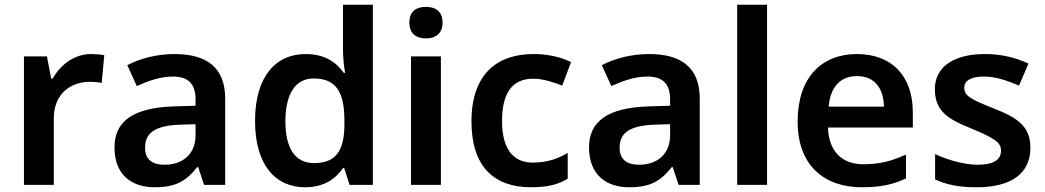

<svg xmlns="http://www.w3.org/2000/svg" viewBox="-20 -780 4407 810"><path d="M365 -552C291 -552 234 -505 202 -448H196L178 -542H81V0H207V-281C207 -386 280 -435 360 -435C374 -435 396 -433 409 -430L420 -547C406 -550 382 -552 365 -552Z M716 -552C641 -552 570 -533 517 -505L557 -417C606 -439 656 -457 710 -457C770 -457 805 -430 805 -361V-334L711 -331C544 -325 463 -270 463 -158C463 -43 535 10 632 10C722 10 765 -16 812 -75H816L841 0H930V-364C930 -492 856 -552 716 -552ZM739 -254 805 -256V-210C805 -127 748 -85 674 -85C625 -85 592 -105 592 -157C592 -215 628 -250 739 -254Z M1267 10C1348 10 1396 -26 1427 -71H1432L1455 0H1553V-760H1427V-570C1427 -536 1432 -492 1436 -473H1430C1399 -517 1350 -552 1270 -552C1142 -552 1056 -456 1056 -270C1056 -85 1141 10 1267 10ZM1305 -92C1226 -92 1184 -153 1184 -268C1184 -383 1226 -449 1303 -449C1403 -449 1433 -385 1433 -269V-253C1432 -145 1398 -92 1305 -92Z M1777 -751C1738 -751 1707 -734 1707 -685C1707 -636 1738 -618 1777 -618C1815 -618 1847 -636 1847 -685C1847 -734 1815 -751 1777 -751ZM1840 -542H1714V0H1840Z M2220 10C2290 10 2333 -1 2375 -26V-135C2333 -110 2288 -94 2228 -94C2144 -94 2098 -153 2098 -269C2098 -388 2141 -448 2230 -448C2268 -448 2310 -435 2352 -419L2389 -518C2352 -537 2297 -552 2230 -552C2077 -552 1969 -467 1969 -268C1969 -76 2065 10 2220 10Z M2718 -552C2643 -552 2572 -533 2519 -505L2559 -417C2608 -439 2658 -457 2712 -457C2772 -457 2807 -430 2807 -361V-334L2713 -331C2546 -325 2465 -270 2465 -158C2465 -43 2537 10 2634 10C2724 10 2767 -16 2814 -75H2818L2843 0H2932V-364C2932 -492 2858 -552 2718 -552ZM2741 -254 2807 -256V-210C2807 -127 2750 -85 2676 -85C2627 -85 2594 -105 2594 -157C2594 -215 2630 -250 2741 -254Z M3216 0V-760H3090V0Z M3595 -552C3445 -552 3345 -452 3345 -267C3345 -82 3457 10 3616 10C3696 10 3748 -2 3802 -27V-128C3743 -101 3692 -87 3622 -87C3530 -87 3476 -144 3473 -242H3831V-306C3831 -461 3741 -552 3595 -552ZM3595 -459C3672 -459 3708 -405 3709 -330H3476C3483 -415 3527 -459 3595 -459Z M4327 -157C4327 -250 4268 -285 4171 -323C4073 -362 4048 -376 4048 -410C4048 -440 4077 -457 4131 -457C4181 -457 4229 -440 4279 -419L4319 -512C4259 -539 4201 -552 4135 -552C4008 -552 3924 -501 3924 -404C3924 -313 3976 -278 4080 -237C4185 -193 4203 -176 4203 -144C4203 -108 4174 -85 4105 -85C4048 -85 3978 -105 3925 -130V-23C3975 0 4025 10 4101 10C4246 10 4327 -48 4327 -157Z"/></svg>

Font: Noto Sans Arabic SemBd
Style: Regular
Weight: 600
Designer: Monotype Design Team, Nadine Chahine, Nizar Qandah and Khaled Hosny
Foundry: Monotype Imaging Inc.
Version: Version 2.012